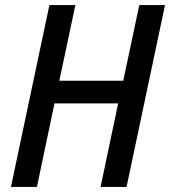

<svg xmlns="http://www.w3.org/2000/svg" viewBox="-20 -734 668 754"><path d="M23 0 174 -714H276L213 -417H464L527 -714H628L477 0H375L444 -328H194L125 0Z"/></svg>

Font: Noto Sans SemiCondensed Medium
Style: Italic
Weight: 500
Width: 4
Italic angle: -12°
Designer: Monotype Design Team
Foundry: Monotype Imaging Inc.
Version: Version 2.013; ttfautohint (v1.8.4.7-5d5b)